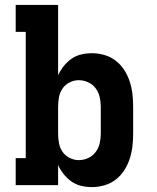

<svg xmlns="http://www.w3.org/2000/svg" viewBox="-20 -755 640 783"><path d="M355 8Q333 8 311.5 3Q290 -2 272 -14.5Q254 -27 240 -44.5Q226 -62 217 -82V0H44V-110H85V-625H44V-735H217V-448Q226 -468 240 -485.5Q254 -503 272 -515.5Q290 -528 311.5 -533Q333 -538 355 -538Q381 -538 406.5 -530.5Q432 -523 452.5 -507Q473 -491 487 -469Q501 -447 509 -422.5Q517 -398 520 -372Q523 -346 523 -320V-210Q523 -184 520 -158Q517 -132 509 -107.5Q501 -83 487 -61Q473 -39 452.5 -23Q432 -7 406.5 0.5Q381 8 355 8ZM301 -102Q321 -102 339.5 -110.5Q358 -119 370 -135Q382 -151 386.5 -170.5Q391 -190 391 -210V-320Q391 -340 386.5 -359.5Q382 -379 370 -395Q358 -411 339.5 -419.5Q321 -428 301 -428Q282 -428 264 -419Q246 -410 235 -394Q224 -378 220.5 -358.5Q217 -339 217 -320V-210Q217 -191 220.5 -171.5Q224 -152 235 -136Q246 -120 264 -111Q282 -102 301 -102Z"/></svg>

Font: Iosevka Slab XBdEx
Style: Regular
Weight: 800
Width: 7
Monospace: yes
Designer: Belleve Invis
Foundry: Belleve Invis
Version: Version 11.1.0; ttfautohint (v1.8.3)